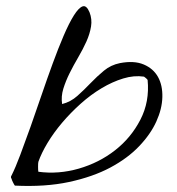

<svg xmlns="http://www.w3.org/2000/svg" viewBox="-20 -613 575 623"><path d="M17.6 -33.2Q15.6 -34.2 15.6 -38.1Q15.6 -42 17.6 -43.9Q30.3 -69.3 45.9 -110.8Q61.5 -152.3 79.1 -201.7Q96.7 -251 114.7 -304.2Q132.8 -357.4 150.9 -406.7Q168.9 -456.1 186.5 -497.1Q204.1 -538.1 219.7 -563Q235.4 -587.9 248 -592.3Q260.7 -596.7 270.5 -573.2Q279.3 -550.8 275.4 -526.9Q271.5 -502.9 260.3 -478Q249 -453.1 233.9 -427.2Q218.8 -401.4 206.1 -376Q193.4 -350.6 185.5 -325.2Q177.7 -299.8 181.6 -275.4Q209 -282.2 231 -301.8Q252.9 -321.3 273.9 -343.3Q294.9 -365.2 317.4 -383.8Q339.8 -402.3 369.1 -408.2Q415 -417 446.3 -403.8Q477.5 -390.6 492.7 -363.3Q507.8 -335.9 506.8 -297.9Q505.9 -259.8 487.3 -218.8Q468.8 -177.7 431.6 -138.7Q394.5 -99.6 337.9 -69.3Q281.2 -39.1 204.1 -22.5Q127 -5.9 28.3 -10.7Q26.4 -12.7 22 -21.5Q17.6 -30.3 17.6 -33.2ZM104.5 -87.9Q103.5 -84 103.5 -71.8Q103.5 -59.6 104.5 -55.7Q169.9 -46.9 235.8 -65.9Q301.8 -85 353.5 -125.5Q405.3 -166 435.5 -224.6Q465.8 -283.2 459 -353.5Q458 -355.5 453.6 -359.4Q449.2 -363.3 447.3 -364.3Q415 -369.1 379.9 -358.4Q344.7 -347.7 309.6 -326.7Q274.4 -305.7 241.7 -276.4Q209 -247.1 181.6 -214.8Q154.3 -182.6 134.3 -149.4Q114.3 -116.2 104.5 -87.9Z"/></svg>

Font: Nothing You Could Do
Style: Regular
Weight: 400
Version: Version 1.005